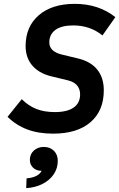

<svg xmlns="http://www.w3.org/2000/svg" viewBox="-20 -682 620 997"><path d="M256 12Q180 12 122.5 -9.5Q65 -31 19 -75L93 -167Q127 -133 168 -116.5Q209 -100 265 -100Q329 -100 362.5 -123.5Q396 -147 396 -192Q396 -219 380.5 -238Q365 -257 332 -265L245 -286Q181 -302 147 -342.5Q113 -383 113 -443Q113 -544 181.5 -603Q250 -662 368 -662Q492 -662 579 -593L512 -498Q448 -550 360 -550Q299 -550 267.5 -526.5Q236 -503 236 -462Q236 -415 300 -399L387 -378Q452 -362 485.5 -320Q519 -278 519 -213Q519 -107 450 -47.5Q381 12 256 12ZM116 295 118 244Q147 242 167.5 232Q188 222 196 205Q168 205 151.5 188.5Q135 172 135 148Q135 119 155.5 100Q176 81 207 81Q240 81 260 101Q280 121 280 153Q280 192 259 223Q238 254 201 273Q164 292 116 295Z"/></svg>

Font: Sometype Mono
Style: Bold Italic
Weight: 700
Italic angle: -12°
Monospace: yes
Designer: Ryoichi Tsunekawa
Foundry: Dharma Type
Version: Version 1.000; ttfautohint (v1.8.3)